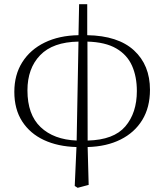

<svg xmlns="http://www.w3.org/2000/svg" viewBox="-20 -691 789 922"><path d="M348.1 -16.1 356.9 -491.2Q233.9 -489.3 172.9 -426Q111.8 -362.8 111.8 -256.8Q111.8 -140.6 175 -80.6Q238.3 -20.5 348.1 -16.1ZM338.9 202.1 347.2 15.1Q257.8 12.7 190.9 -18.6Q124 -49.8 86.4 -108.2Q48.8 -166.5 48.8 -250Q48.8 -332 87.2 -392.6Q125.5 -453.1 194.8 -486.8Q264.2 -520.5 356.9 -522L359.9 -670.9H398.9V-522Q546.9 -519.5 623.5 -449Q700.2 -378.4 700.2 -259.8Q700.2 -175.3 663.1 -114.7Q626 -54.2 558.8 -20.8Q491.7 12.7 400.9 15.1L405.8 196.8L353 210.9ZM399.9 -491.2 400.9 -16.1Q526.4 -19 581.8 -84Q637.2 -148.9 637.2 -253.9Q637.2 -323.2 613.8 -375.7Q590.3 -428.2 538.1 -458.5Q485.8 -488.8 399.9 -491.2Z"/></svg>

Font: Source Han Serif TW ExtraLight
Style: Regular
Weight: 250
Designer: Ryoko NISHIZUKA Ë•øÂ°öÊ∂ºÂ≠ê (kana & ideographs); Frank Grie√ühammer (Latin, Greek & Cyrillic); Wenlong ZHANG Âº†ÊñáÈæô 
Foundry: Adobe
Version: Version 2.003;hotconv 1.1.1;makeotfexe 2.6.0